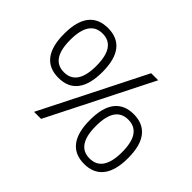

<svg xmlns="http://www.w3.org/2000/svg" viewBox="-153 -1015 1290 1290"><g transform="rotate(45 492.5 -370.0)"><path d="M227 -277Q137 -277 91 -336.5Q45 -396 45 -514Q45 -632 91 -691Q137 -750 227 -750Q317 -750 363 -691Q409 -632 409 -514Q409 -396 363 -336.5Q317 -277 227 -277ZM227 -330Q351 -330 351 -514Q351 -698 227 -698Q103 -698 103 -514Q103 -330 227 -330ZM758 10Q669 10 623 -49.5Q577 -109 577 -227Q577 -345 623 -404Q669 -463 758 -463Q847 -463 893.5 -404Q940 -345 940 -227Q940 -109 893.5 -49.5Q847 10 758 10ZM758 -42Q883 -42 883 -227Q883 -411 758 -411Q634 -411 634 -227Q634 -42 758 -42ZM646 -740H713L340 0H273Z"/></g></svg>

Font: Encode Sans Wide
Style: Light
Weight: 300
Designer: Pablo Impallari, Andres Torresi
Foundry: Pablo Impallari, Andres Torresi
Version: Version 1.000; ttfautohint (v1.00) -l 8 -r 50 -G 200 -x 14 -